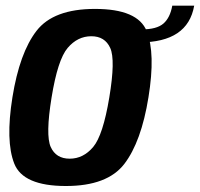

<svg xmlns="http://www.w3.org/2000/svg" viewBox="-20 -632 684 657"><path d="M205.5 4.5Q59 4.5 28.8 -72.2Q-1.5 -149 22.5 -299Q47 -451.5 105 -526.5Q163 -601.5 305 -601.5Q451.5 -601.5 482 -525.5Q512.5 -449.5 488 -299Q463.5 -147 405.5 -71.2Q347.5 4.5 205.5 4.5ZM218.5 -89Q265 -89 298.8 -129Q332.5 -169 354 -298.5Q375.5 -427.5 357.2 -467.8Q339 -508 292.5 -508Q245.5 -508 211.5 -468Q177.5 -428 156.5 -298.5Q135.5 -169.5 153.5 -129.2Q171.5 -89 218.5 -89ZM465.5 -531.5Q516 -531.5 539 -551.2Q562 -571 569.5 -612.5H644.5Q622.5 -487 457.5 -487Z"/></svg>

Font: Anybody SemiBold
Style: Italic
Weight: 600
Italic angle: -10°
Designer: Tyler Finck
Foundry: Etcetera Type Company
Version: Version 1.010; ttfautohint (v1.8.3) -l 8 -r 50 -G 200 -x 14 